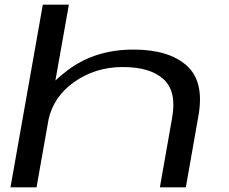

<svg xmlns="http://www.w3.org/2000/svg" viewBox="-20 -805 986 825"><path d="M25 0 164 -785H276L218 -459Q242 -482 272.5 -504.5Q389.5 -592 553.5 -592Q704.5 -592 781.5 -523.8Q858.5 -455.5 833 -309.5L778.5 0H667L720 -301Q739.5 -413.5 682.2 -465.2Q625 -517 507.5 -517Q388.5 -517 296.5 -451Q210 -389 188.5 -291L137 0Z"/></svg>

Font: Anybody UltraExpanded Regular
Style: Italic
Weight: 400
Width: 9
Italic angle: -10°
Designer: Tyler Finck
Foundry: Etcetera Type Company
Version: Version 1.010; ttfautohint (v1.8.3) -l 8 -r 50 -G 200 -x 14 